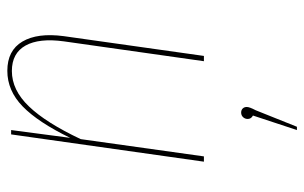

<svg xmlns="http://www.w3.org/2000/svg" viewBox="-171 -397 818 516"><g transform="rotate(-90 238.0 -139.0)"><path d="M305.7 -528.3Q360.4 -528.3 384.3 -487.8Q408.2 -447.3 398.9 -377L345.7 0H331.5L384.8 -376Q394 -442.9 373.5 -479.5Q353 -516.1 305.2 -516.1Q253.9 -516.1 210 -470.2Q166 -424.3 122.1 -331.1L75.7 0H61.5L134.8 -518.1H146.5L125.5 -359.4Q167.5 -445.8 210 -487.1Q252.4 -528.3 305.7 -528.3ZM193.4 100.1Q200.2 100.1 204.3 104.2Q208.5 108.4 208.5 115.2Q208.5 122.6 199.7 139.2L155.3 250H146.5L185.5 131.8Q176.3 127 176.3 117.7Q176.3 110.4 181.2 105.2Q186 100.1 193.4 100.1Z"/></g></svg>

Font: Fira Sans Compressed Hair
Style: Italic
Weight: 100
Width: 3
Italic angle: -8°
Designer: Carrois Corporate & Edenspiekermann AG
Foundry: Carrois Corporate GbR & Edenspiekermann AG
Version: Version 4.203;PS 004.203;hotconv 1.0.88;makeotf.lib2.5.64775